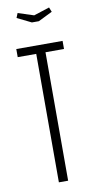

<svg xmlns="http://www.w3.org/2000/svg" viewBox="-86 -778 411 817"><g transform="rotate(-10 120.0 -370.0)"><path d="M20 -555V-590H220V-555H140V0H100V-555ZM52 -740 120 -718 188 -740 196 -720 135 -690H105L44 -720Z"/></g></svg>

Font: Exetegue Light
Style: Regular
Weight: 300
Designer: Fábio Duarte Martins
Foundry: Fábio Duarte Martins
Version: Version 0.001